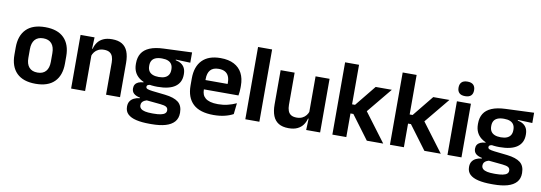

<svg xmlns="http://www.w3.org/2000/svg" viewBox="-63 -1110 4870 1729"><g transform="rotate(10 2372.0 -246.0)"><path d="M269 13.5Q155 13.5 96.2 -45Q37.5 -103.5 37.5 -211.5V-278Q37.5 -386.5 96.2 -445.2Q155 -504 269 -504Q382.5 -504 441 -445.2Q499.5 -386.5 499.5 -278V-211.5Q499.5 -103.5 441.2 -45Q383 13.5 269 13.5ZM269 -89Q319 -89 345.2 -119Q371.5 -149 371.5 -205V-284.5Q371.5 -341.5 345.2 -371.8Q319 -402 269 -402Q218.5 -402 192.2 -371.8Q166 -341.5 166 -284.5V-205Q166 -149 192.2 -119Q218.5 -89 269 -89Z M1040.5 0H912.5V-294.5Q912.5 -325.5 904.2 -348Q896 -370.5 877 -383Q858 -395.5 825 -395.5Q796 -395.5 774.2 -385Q752.5 -374.5 738.8 -356.8Q725 -339 718 -316.5L698 -386.5H722Q730 -419 748.8 -445Q767.5 -471 799.8 -486.2Q832 -501.5 880.5 -501.5Q937 -501.5 972 -480.2Q1007 -459 1023.8 -417Q1040.5 -375 1040.5 -313ZM721 0H593V-490.5H721L716 -371L721 -360.5Z M1355.5 -150.5Q1244 -150.5 1186.5 -194.8Q1129 -239 1129 -319V-326.5Q1129 -379.5 1152 -416.8Q1175 -454 1224 -475Q1273 -496 1351 -499L1609.5 -509.5V-415.5L1476.5 -420.5V-415Q1508 -408.5 1528.8 -394.2Q1549.5 -380 1560 -357.8Q1570.5 -335.5 1570.5 -304V-299.5Q1570.5 -227 1517 -188.8Q1463.5 -150.5 1355.5 -150.5ZM1349.5 93.5H1363.5Q1402.5 93.5 1428 88.2Q1453.5 83 1466.2 72.2Q1479 61.5 1479 44.5V43Q1479 22 1462.8 12.2Q1446.5 2.5 1410.5 -1L1267 -15L1296.5 -16.5Q1278 -13 1263.8 -6.2Q1249.5 0.5 1241.5 11.5Q1233.5 22.5 1233.5 38.5V39.5Q1233.5 58 1246.5 70.2Q1259.5 82.5 1285.5 88Q1311.5 93.5 1349.5 93.5ZM1360.5 190H1342.5Q1271.5 190 1221 178.2Q1170.5 166.5 1143.8 141Q1117 115.5 1117 73.5V71.5Q1117 43 1129.5 23.5Q1142 4 1165 -7.5Q1188 -19 1218 -22V-27Q1180 -34.5 1160.8 -51.8Q1141.5 -69 1141.5 -99V-99.5Q1141.5 -120.5 1151 -135Q1160.5 -149.5 1179.2 -158Q1198 -166.5 1225.5 -168V-182.5L1334 -155.5L1299 -156.5Q1276 -156 1267 -150.2Q1258 -144.5 1258 -134V-133.5Q1258 -120.5 1272 -114.8Q1286 -109 1318.5 -105L1436 -92Q1518.5 -82.5 1557.8 -51.5Q1597 -20.5 1597 44V46.5Q1597 96 1569 127.8Q1541 159.5 1488.2 174.8Q1435.5 190 1360.5 190ZM1352 -239.5Q1385.5 -239.5 1407.8 -249Q1430 -258.5 1441.2 -277Q1452.5 -295.5 1452.5 -322V-327.5Q1452.5 -354 1441.5 -372.2Q1430.5 -390.5 1408.5 -399.8Q1386.5 -409 1353 -409H1351.5Q1316 -409 1293.5 -399.2Q1271 -389.5 1260.5 -371.2Q1250 -353 1250 -327.5V-322Q1250 -295.5 1261.2 -277Q1272.5 -258.5 1295.2 -249Q1318 -239.5 1352 -239.5Z M1896.5 12Q1770.5 12 1709 -46Q1647.5 -104 1647.5 -214V-278Q1647.5 -387 1705 -445.5Q1762.5 -504 1872 -504Q1946 -504 1995.5 -478Q2045 -452 2069.8 -404.2Q2094.5 -356.5 2094.5 -290V-272.5Q2094.5 -254.5 2092.8 -235.8Q2091 -217 2088 -200.5H1972Q1973.5 -228 1973.8 -252.8Q1974 -277.5 1974 -297.5Q1974 -332 1963 -356.2Q1952 -380.5 1929.5 -393Q1907 -405.5 1872 -405.5Q1820.5 -405.5 1796 -377Q1771.5 -348.5 1771.5 -296V-250.5L1772 -236V-197.5Q1772 -174.5 1779.2 -155Q1786.5 -135.5 1803.5 -121.2Q1820.5 -107 1848.8 -99Q1877 -91 1919.5 -91Q1965.5 -91 2007.2 -101.2Q2049 -111.5 2086.5 -129L2075.5 -28Q2042 -9.5 1996.8 1.2Q1951.5 12 1896.5 12ZM2062 -200.5H1715.5V-285.5H2062Z M2314.5 0H2186V-661H2314.5Z M2422.5 -490.5H2550.5V-195.5Q2550.5 -165 2558.8 -142.2Q2567 -119.5 2586.2 -107.2Q2605.5 -95 2638 -95Q2667.5 -95 2689 -105.5Q2710.5 -116 2724.5 -133.8Q2738.5 -151.5 2745 -173.5L2765 -104H2741Q2733 -72 2714.2 -45.8Q2695.5 -19.5 2663.2 -4Q2631 11.5 2582.5 11.5Q2526.5 11.5 2491.2 -10Q2456 -31.5 2439.2 -73.5Q2422.5 -115.5 2422.5 -177ZM2742 -490.5H2870V0H2742.5L2747 -119L2742 -129.5Z M3447 0H3297L3136 -216H3092.5V-299.5H3136.5L3291.5 -490.5H3439.5L3240.5 -249V-275ZM3109.5 0H2982V-661H3109.5Z M3973.5 0H3823.5L3662.5 -216H3619V-299.5H3663L3818 -490.5H3966L3767 -249V-275ZM3636 0H3508.5V-661H3636Z M4162.5 0H4034.5V-490.5H4162.5ZM4098.5 -548.5Q4062 -548.5 4044.8 -565.8Q4027.5 -583 4027.5 -613.5V-616Q4027.5 -646.5 4044.8 -664Q4062 -681.5 4098.5 -681.5Q4134.5 -681.5 4152 -664Q4169.5 -646.5 4169.5 -616V-613.5Q4169.5 -582.5 4152 -565.5Q4134.5 -548.5 4098.5 -548.5Z M4483 -150.5Q4371.5 -150.5 4314 -194.8Q4256.5 -239 4256.5 -319V-326.5Q4256.5 -379.5 4279.5 -416.8Q4302.5 -454 4351.5 -475Q4400.5 -496 4478.5 -499L4737 -509.5V-415.5L4604 -420.5V-415Q4635.5 -408.5 4656.2 -394.2Q4677 -380 4687.5 -357.8Q4698 -335.5 4698 -304V-299.5Q4698 -227 4644.5 -188.8Q4591 -150.5 4483 -150.5ZM4477 93.5H4491Q4530 93.5 4555.5 88.2Q4581 83 4593.8 72.2Q4606.5 61.5 4606.5 44.5V43Q4606.5 22 4590.2 12.2Q4574 2.5 4538 -1L4394.5 -15L4424 -16.5Q4405.5 -13 4391.2 -6.2Q4377 0.5 4369 11.5Q4361 22.5 4361 38.5V39.5Q4361 58 4374 70.2Q4387 82.5 4413 88Q4439 93.5 4477 93.5ZM4488 190H4470Q4399 190 4348.5 178.2Q4298 166.5 4271.2 141Q4244.5 115.5 4244.5 73.5V71.5Q4244.5 43 4257 23.5Q4269.5 4 4292.5 -7.5Q4315.5 -19 4345.5 -22V-27Q4307.5 -34.5 4288.2 -51.8Q4269 -69 4269 -99V-99.5Q4269 -120.5 4278.5 -135Q4288 -149.5 4306.8 -158Q4325.5 -166.5 4353 -168V-182.5L4461.5 -155.5L4426.5 -156.5Q4403.5 -156 4394.5 -150.2Q4385.5 -144.5 4385.5 -134V-133.5Q4385.5 -120.5 4399.5 -114.8Q4413.5 -109 4446 -105L4563.5 -92Q4646 -82.5 4685.2 -51.5Q4724.5 -20.5 4724.5 44V46.5Q4724.5 96 4696.5 127.8Q4668.5 159.5 4615.8 174.8Q4563 190 4488 190ZM4479.5 -239.5Q4513 -239.5 4535.2 -249Q4557.5 -258.5 4568.8 -277Q4580 -295.5 4580 -322V-327.5Q4580 -354 4569 -372.2Q4558 -390.5 4536 -399.8Q4514 -409 4480.5 -409H4479Q4443.5 -409 4421 -399.2Q4398.5 -389.5 4388 -371.2Q4377.5 -353 4377.5 -327.5V-322Q4377.5 -295.5 4388.8 -277Q4400 -258.5 4422.8 -249Q4445.5 -239.5 4479.5 -239.5Z"/></g></svg>

Font: Anek Devanagari Medium SemiBold
Style: Regular
Weight: 600
Version: Version 1.003